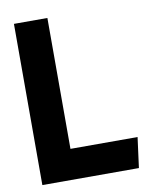

<svg xmlns="http://www.w3.org/2000/svg" viewBox="-82 -775 679 848"><g transform="rotate(-10 257.5 -351.5)"><path d="M189 -126V-713H39V10H472L490 -126Z"/></g></svg>

Font: Bluebird
Style: SfBd
Weight: 700
Designer: Jasper
Foundry: Cannot Into Space Fonts
Version: Version 0.98